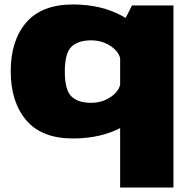

<svg xmlns="http://www.w3.org/2000/svg" viewBox="-20 -616 856 859"><path d="M517.5 223H756V-591.5H570.5L517.5 -487.5ZM306.5 3.5Q434.5 3.5 529.2 -48.8Q624 -101 624 -158.5L520 -257Q520 -214 479.5 -185Q439 -156 388 -156Q330 -156 300 -184.2Q270 -212.5 270 -296Q270 -379 300 -407.2Q330 -435.5 388 -435.5Q439 -435.5 479.5 -406.8Q520 -378 520 -336L624 -433Q624 -490.5 529.2 -543.2Q434.5 -596 306.5 -596Q166.5 -596 97.2 -515.2Q28 -434.5 28 -297.5Q28 -160 97.2 -78.2Q166.5 3.5 306.5 3.5Z"/></svg>

Font: Anybody SemiExpanded Black
Style: Regular
Weight: 900
Width: 6
Version: Version 1.113;gftools[0.9.25]